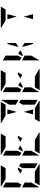

<svg xmlns="http://www.w3.org/2000/svg" viewBox="1928 -2968 1040 4936"><g transform="rotate(-90 2448.0 -500.0)"><path d="M647 -531 717 -490V-52L593 -124V-138V-170V-302V-396V-438ZM223 -302V-216L107 -17Q99 -28 99 -41V-456L158 -422L186 -406L223 -385ZM169 -469 99 -510V-948L223 -876V-698V-590V-562ZM315 -876 116 -992Q127 -1000 140 -1000H346H470H665L593 -876H554H470H346ZM501 -124 700 -8Q689 0 676 0H470H346H151L223 -124H262H346H470ZM607 -554 545 -447 454 -500 561 -562H593Z M1087 -552 1177 -500 1070 -438H1039L1025 -446ZM1039 -302V-216L923 -17Q915 -28 915 -41V-456L974 -422L1002 -406L1039 -385ZM985 -469 915 -510V-948L1039 -876V-698V-590V-562ZM1131 -876 932 -992Q943 -1000 956 -1000H1162H1286H1481L1409 -876H1370H1286H1162ZM1317 -124 1516 -8Q1505 0 1492 0H1286H1162H967L1039 -124H1078H1162H1286ZM1423 -554 1361 -447 1270 -500 1377 -562H1409Z M2225 -698V-784L2341 -983Q2349 -972 2349 -959V-544L2225 -615ZM2279 -531 2349 -490V-52L2225 -124V-138V-170V-302V-396V-438ZM1978 -818V-830H2102V-822L2040 -590ZM1947 -876 1748 -992Q1759 -1000 1772 -1000H1978H2102H2297L2225 -876H2186H2102H1978ZM2102 -178V-170H1978V-182L2040 -410ZM2133 -124 2332 -8Q2321 0 2308 0H2102H1978H1783L1855 -124H1894H1978H2102Z M2719 -552 2809 -500 2702 -438H2671L2657 -446ZM2671 -302V-216L2555 -17Q2547 -28 2547 -41V-456L2606 -422L2634 -406L2671 -385ZM2617 -469 2547 -510V-948L2671 -876V-698V-590V-562ZM2763 -876 2564 -992Q2575 -1000 2588 -1000H2794H2918H3113L3041 -876H3002H2918H2794ZM2949 -124 3148 -8Q3137 0 3124 0H2918H2794H2599L2671 -124H2710H2794H2918ZM3055 -554 2993 -447 2902 -500 3009 -562H3041Z M3811 -383V-170H3791L3778 -193L3708 -452L3802 -398ZM3535 -552 3625 -500 3518 -438H3487L3473 -446ZM3487 -302V-216L3371 -17Q3363 -28 3363 -41V-456L3422 -422L3450 -406L3487 -385ZM3433 -469 3363 -510V-948L3487 -876V-698V-590V-562ZM3708 -548 3778 -807 3791 -830H3811V-617L3802 -602Z M4426 -818V-830H4550V-822L4488 -590ZM4395 -876 4196 -992Q4207 -1000 4220 -1000H4426H4550H4745L4673 -876H4634H4550H4426ZM4550 -178V-170H4426V-182L4488 -410Z"/></g></svg>

Font: DSEG14 Modern Mini
Style: Bold
Weight: 700
Designer: Keshikan(Twitter:@keshinomi_88pro)
Version: Version 0.46